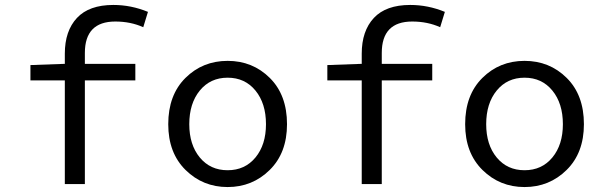

<svg xmlns="http://www.w3.org/2000/svg" viewBox="-20 -744 2440 776"><path d="M242 0V-419H103V-481L242 -486V-527Q242 -619 291 -671.5Q340 -724 438 -724Q510 -724 578 -696L559 -634Q508 -657 446 -657Q323 -657 323 -530V-486H527V-419H323V0Z M660 -242Q660 -360 729.5 -429Q799 -498 900 -498Q1001 -498 1070.5 -429Q1140 -360 1140 -242Q1140 -126 1070 -57Q1000 12 900 12Q800 12 730 -57Q660 -126 660 -242ZM1055 -242Q1055 -326 1012.5 -378Q970 -430 900 -430Q830 -430 787.5 -378Q745 -326 745 -242Q745 -159 787.5 -107.5Q830 -56 900 -56Q970 -56 1012.5 -107.5Q1055 -159 1055 -242Z M1442 0V-419H1303V-481L1442 -486V-527Q1442 -619 1491 -671.5Q1540 -724 1638 -724Q1710 -724 1778 -696L1759 -634Q1708 -657 1646 -657Q1523 -657 1523 -530V-486H1727V-419H1523V0Z M1860 -242Q1860 -360 1929.5 -429Q1999 -498 2100 -498Q2201 -498 2270.5 -429Q2340 -360 2340 -242Q2340 -126 2270 -57Q2200 12 2100 12Q2000 12 1930 -57Q1860 -126 1860 -242ZM2255 -242Q2255 -326 2212.5 -378Q2170 -430 2100 -430Q2030 -430 1987.5 -378Q1945 -326 1945 -242Q1945 -159 1987.5 -107.5Q2030 -56 2100 -56Q2170 -56 2212.5 -107.5Q2255 -159 2255 -242Z"/></svg>

Font: TypoPRO Source Code Pro
Style: Regular
Weight: 400
Monospace: yes
Designer: Paul D. Hunt, Teo Tuominen
Foundry: Adobe Systems Incorporated
Version: Version 2.010;PS 1.0;hotconv 1.0.84;makeotf.lib2.5.63406